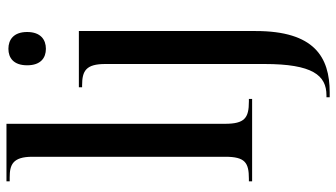

<svg xmlns="http://www.w3.org/2000/svg" viewBox="-243 -557 1040 594"><g transform="rotate(-90 277.0 -260.0)"><path d="M13 0H268V-10H260C209 -10 191 -23 191 -84V-760H13V-750H25C64 -750 89 -741 89 -680V-83C89 -22 71 -10 21 -10H13ZM423 -638C451 -638 475 -654 475 -696C475 -738 451 -754 423 -754C395 -754 372 -738 372 -696C372 -654 395 -638 423 -638ZM273 240H288C398 240 478 192 478 11V-536H304V-526H310C355 -526 376 -514 376 -454V38C376 187 341 230 279 230H273Z"/></g></svg>

Font: Noto Serif Display Condensed Medium
Style: Regular
Weight: 500
Width: 3
Designer: Monotype Design Team
Foundry: Monotype Imaging Inc.
Version: Version 2.009